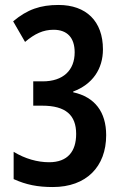

<svg xmlns="http://www.w3.org/2000/svg" viewBox="-20 -744 494 774"><path d="M395 -545C395 -659 327 -724 216 -724C143 -724 90 -706 33 -658L81 -575C120 -608 154 -624 196 -624C251 -624 281 -592 281 -533C281 -461 235 -416 152 -416H114V-318H150C245 -318 287 -280 287 -204C287 -134 253 -90 178 -90C131 -90 81 -104 35 -132V-22C86 1 132 10 193 10C328 10 408 -72 408 -199C408 -293 362 -353 275 -372V-375C353 -404 395 -466 395 -545Z"/></svg>

Font: Noto Sans Georgian ExtraCondensed SemiBold
Style: Regular
Weight: 600
Width: 2
Designer: Monotype Design Team, Akaki Razmadze
Foundry: Google LLC
Version: Version 2.005